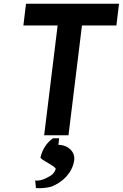

<svg xmlns="http://www.w3.org/2000/svg" viewBox="-20 -723 656 1026"><path d="M376 137C385 87 341 51 292 51L296 16H263C233 36 205 75 196 120C212 139 262 157 278 178C272 202 254 216 234 225C208 240 180 245 168 241L172 282C195 284 223 282 253 275C315 251 365 202 376 137ZM119 -703 105 -587H288L216 0H346L418 -587H602L616 -703Z"/></svg>

Font: Bluebird
Style: Obl
Weight: 400
Designer: Jasper
Foundry: Cannot Into Space Fonts
Version: Version 0.98